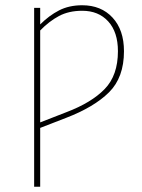

<svg xmlns="http://www.w3.org/2000/svg" viewBox="-20 -711 541 731"><path d="M452 -516Q452 -416 395 -359.5Q338 -303 231 -262L133 -224V0H110V-681H133V-618Q167 -652 205 -671.5Q243 -691 293 -691Q365 -691 408.5 -644Q452 -597 452 -516ZM429 -516Q429 -589 392 -629.5Q355 -670 293 -670Q242 -670 204.5 -650Q167 -630 133 -595V-245L233 -284Q328 -320 378.5 -372Q429 -424 429 -516Z"/></svg>

Font: Fira Sans Condensed Thin
Style: Regular
Weight: 250
Width: 3
Designer: Carrois Corporate & Edenspiekermann AG
Foundry: Carrois Corporate GbR & Edenspiekermann AG
Version: Version 4.203